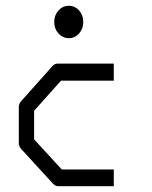

<svg xmlns="http://www.w3.org/2000/svg" viewBox="-20 -695 526 664"><path d="M373.5 -475V-416H191L98 -312V-213L193.5 -109H373.5V-51H182.5Q171.5 -51 164 -59L53 -180Q45 -189.5 45 -201V-324Q45 -336.5 53 -345L161 -466Q168.5 -475 179 -475ZM182.2 -579.2Q167.5 -595.5 167.5 -619Q167.5 -642.5 182.2 -658.8Q197 -675 218 -675Q239 -675 253.5 -658.8Q268 -642.5 268 -619Q268 -595.5 253.5 -579.2Q239 -563 218 -563Q197 -563 182.2 -579.2Z"/></svg>

Font: 3270 Nerd Font Mono SemCond
Style: Regular
Weight: 400
Monospace: yes
Version: Version 3.0.1;Nerd Fonts 3.1.1